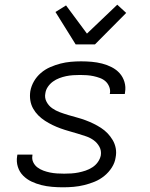

<svg xmlns="http://www.w3.org/2000/svg" viewBox="-20 -789 640 817"><path d="M248 8Q225 8 201.5 6Q178 4 156 -1.5Q134 -7 114 -16.5Q94 -26 78.5 -41.5Q63 -57 56 -79Q49 -101 53 -125L54 -131H118V-128Q115 -112 121.5 -98.5Q128 -85 139.5 -76.5Q151 -68 164.5 -63Q178 -58 192.5 -55Q207 -52 222.5 -51Q238 -50 253 -50Q268 -50 283.5 -51Q299 -52 314 -55Q329 -58 344 -63Q359 -68 373 -77Q387 -86 396.5 -99.5Q406 -113 409 -128Q412 -148 403 -164.5Q394 -181 379 -192Q364 -203 346 -209Q328 -215 310 -220.5Q292 -226 274 -231Q256 -236 238 -242.5Q220 -249 203.5 -257Q187 -265 171.5 -275Q156 -285 143 -298Q130 -311 121 -327Q112 -343 109 -362Q106 -381 109 -401Q113 -423 124.5 -443Q136 -463 154 -478.5Q172 -494 194 -503.5Q216 -513 237.5 -518.5Q259 -524 281 -526Q303 -528 325 -528Q348 -528 370.5 -526Q393 -524 414.5 -518.5Q436 -513 455.5 -503Q475 -493 489 -477.5Q503 -462 509.5 -440.5Q516 -419 512 -396L511 -389H447L448 -393Q450 -407 444.5 -420.5Q439 -434 429 -443Q419 -452 405.5 -457Q392 -462 378 -465Q364 -468 349.5 -469Q335 -470 321 -470Q306 -470 291 -469Q276 -468 261.5 -465Q247 -462 232.5 -456.5Q218 -451 205.5 -442Q193 -433 184 -420Q175 -407 173 -392Q169 -373 178 -356Q187 -339 202 -328.5Q217 -318 234.5 -311.5Q252 -305 270.5 -299.5Q289 -294 307.5 -289Q326 -284 343.5 -277.5Q361 -271 377.5 -263Q394 -255 409.5 -245Q425 -235 437.5 -222Q450 -209 459.5 -193Q469 -177 472.5 -158Q476 -139 472 -119Q469 -97 456 -76.5Q443 -56 424 -40.5Q405 -25 383 -16Q361 -7 338.5 -1.5Q316 4 293.5 6Q271 8 248 8ZM302 -600 216 -738 261 -766 350 -646 479 -769 517 -734 384 -600Z"/></svg>

Font: Iosevka Light Extended
Style: Italic
Weight: 300
Width: 7
Italic angle: -9°
Monospace: yes
Designer: Belleve Invis
Foundry: Belleve Invis
Version: Version 32.5.0; ttfautohint (v1.8.4)